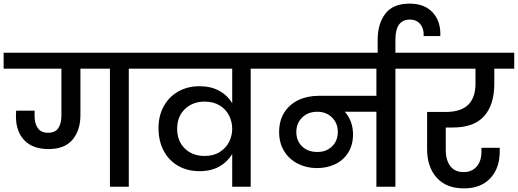

<svg xmlns="http://www.w3.org/2000/svg" viewBox="-44 -1031 2859 1060"><path d="M789 -740V-652H667V0H563V-652H400V-395Q400 -312 356.5 -260Q313 -208 224 -208Q137 -208 90.5 -256.5Q44 -305 44 -389Q44 -410 45 -420H147V-389Q147 -350 164.5 -324Q182 -298 221 -298Q262 -298 278.5 -324.5Q295 -351 295 -391V-652H-24V-740Z M1462 -740V-652H1340V0H1238V-181Q1212 -137 1166.5 -111.5Q1121 -86 1058 -86Q990 -86 938.5 -116Q887 -146 859 -200Q831 -254 831 -324Q831 -391 859.5 -443.5Q888 -496 939.5 -525.5Q991 -555 1058 -555Q1120 -555 1166 -530Q1212 -505 1238 -461V-652H742V-740ZM1238 -319V-320Q1238 -358 1221 -392.5Q1204 -427 1169.5 -448.5Q1135 -470 1085 -470Q1020 -470 977 -429Q934 -388 934 -321Q934 -252 976.5 -211Q1019 -170 1085 -170Q1135 -170 1169.5 -192Q1204 -214 1221 -248Q1238 -282 1238 -319Z M2261 -652H2139V0H2034V-414H1860Q1905 -362 1905 -289Q1905 -232 1879 -189.5Q1853 -147 1807.5 -125Q1762 -103 1706 -103Q1648 -103 1600 -127.5Q1552 -152 1524.5 -197Q1497 -242 1497 -302Q1497 -365 1525.5 -410Q1554 -455 1603.5 -478.5Q1653 -502 1715 -502H2034V-652H1414V-740H2261ZM1821 -303Q1821 -351 1789 -382.5Q1757 -414 1708 -414Q1657 -414 1624.5 -382.5Q1592 -351 1592 -302Q1592 -253 1624 -222.5Q1656 -192 1708 -192Q1758 -192 1789.5 -223Q1821 -254 1821 -303Z M2041 -722V-811Q2041 -900 2083.5 -955.5Q2126 -1011 2217 -1011Q2300 -1011 2345 -962Q2390 -913 2387 -832H2295Q2297 -873 2276 -898Q2255 -923 2219 -923Q2139 -923 2139 -812V-722Z M2417 -327V-202Q2417 -147 2442 -114Q2467 -81 2516 -81Q2561 -81 2587.5 -111.5Q2614 -142 2614 -193V-215H2715V-196Q2715 -102 2662.5 -46.5Q2610 9 2518 9Q2419 9 2366.5 -50.5Q2314 -110 2314 -207V-413H2418Q2581 -413 2581 -569V-652H2213V-740H2795V-652H2685V-569Q2685 -453 2629 -390Q2573 -327 2455 -327Z"/></svg>

Font: Poppins Medium A&M
Style: Regular
Weight: 500
Designer: Ninad Kale (Devanagari), Jonny Pinhorn (Latin)
Foundry: Indian Type Foundry
Version: 4.004